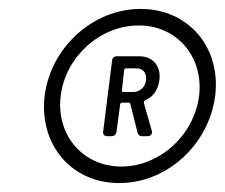

<svg xmlns="http://www.w3.org/2000/svg" viewBox="-20 -734 503 430"><path d="M295 -714C188 -714 94 -628 80 -520C67 -410 140 -324 247 -324C354 -324 448 -410 462 -520C475 -628 402 -714 295 -714ZM252 -361C166 -361 105 -431 116 -520C127 -607 204 -677 291 -677C376 -677 436 -607 426 -520C415 -431 337 -361 252 -361ZM337 -555C341 -585 323 -608 292 -608H241C236 -608 231 -604 231 -598L211 -439C210 -433 214 -429 220 -429H230C236 -429 240 -433 241 -439L249 -500C249 -502 251 -504 253 -504H268C270 -504 271 -504 272 -501L288 -437C290 -431 293 -429 298 -429H311C317 -429 322 -434 320 -441L302 -504C302 -507 303 -508 306 -510C323 -517 334 -533 337 -555ZM262 -581H285C300 -581 309 -571 307 -554C305 -539 294 -528 278 -528H256C254 -528 252 -530 253 -532L258 -577C258 -579 260 -581 262 -581Z"/></svg>

Font: Barlow Semi Condensed
Style: Italic
Weight: 400
Width: 4
Italic angle: -7°
Designer: Jeremy Tribby
Foundry: Tribby Type
Version: Version 1.422;hotconv 1.0.109;makeotfexe 2.5.65596